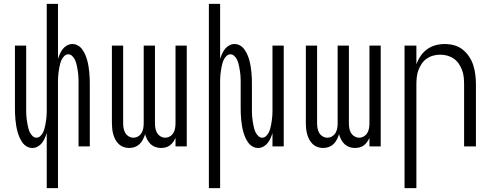

<svg xmlns="http://www.w3.org/2000/svg" viewBox="-20 -755 2540 990"><path d="M221 215V-69Q217 -56 211 -42.5Q205 -29 196 -17.5Q187 -6 174 1Q161 8 147 8Q131 8 117.5 0Q104 -8 95 -21Q86 -34 80 -48Q74 -62 70 -77Q66 -92 63.5 -107.5Q61 -123 59.5 -138.5Q58 -154 57.5 -169.5Q57 -185 57 -200V-520H115V-200Q115 -189 115 -178Q115 -167 116 -156Q117 -145 118.5 -134Q120 -123 122 -112.5Q124 -102 127 -91Q130 -80 135 -70.5Q140 -61 148.5 -53Q157 -45 168 -45Q179 -45 187.5 -53Q196 -61 201 -70.5Q206 -80 209 -91Q212 -102 214 -112.5Q216 -123 217.5 -134Q219 -145 220 -156Q221 -167 221 -178Q221 -189 221 -200V-735H279V-451Q283 -464 289 -477.5Q295 -491 304 -502.5Q313 -514 326 -521Q339 -528 353 -528Q369 -528 382.5 -520Q396 -512 405 -499Q414 -486 420 -472Q426 -458 430 -443Q434 -428 436.5 -412.5Q439 -397 440.5 -381.5Q442 -366 442.5 -350.5Q443 -335 443 -320V0H385V-320Q385 -331 385 -342Q385 -353 384 -364Q383 -375 381.5 -386Q380 -397 378 -407.5Q376 -418 373 -429Q370 -440 365 -449.5Q360 -459 351.5 -467Q343 -475 332 -475Q321 -475 312.5 -467Q304 -459 299 -449.5Q294 -440 291 -429Q288 -418 286 -407.5Q284 -397 282.5 -386Q281 -375 280 -364Q279 -353 279 -342Q279 -331 279 -320V215Z M646 8Q631 8 617 3Q603 -2 592.5 -12Q582 -22 575 -35Q568 -48 564 -62.5Q560 -77 558.5 -91.5Q557 -106 557 -121V-520H615V-121Q615 -108 617 -95Q619 -82 625.5 -70.5Q632 -59 643.5 -52Q655 -45 668 -45Q681 -45 692.5 -52Q704 -59 710.5 -70.5Q717 -82 719 -95Q721 -108 721 -121V-520H779V-121Q779 -108 781 -95Q783 -82 789.5 -70.5Q796 -59 807.5 -52Q819 -45 832 -45Q845 -45 856.5 -52Q868 -59 874.5 -70.5Q881 -82 883 -95Q885 -108 885 -121V-520H943V0H885V-44Q880 -33 873 -23Q866 -13 856 -5.5Q846 2 834 5Q822 8 810 8Q795 8 781 3Q767 -2 756.5 -12Q746 -22 739 -35.5Q732 -49 728 -63Q724 -49 717 -35.5Q710 -22 699.5 -12Q689 -2 675 3Q661 8 646 8Z M1057 215V-735H1115V-451Q1119 -464 1125 -477.5Q1131 -491 1140 -502.5Q1149 -514 1162 -521Q1175 -528 1189 -528Q1205 -528 1218.5 -520Q1232 -512 1241 -499Q1250 -486 1256 -472Q1262 -458 1266 -443Q1270 -428 1272.5 -412.5Q1275 -397 1276.5 -381.5Q1278 -366 1278.5 -350.5Q1279 -335 1279 -320V-200Q1279 -189 1279 -178Q1279 -167 1280 -156Q1281 -145 1282.5 -134Q1284 -123 1286 -112.5Q1288 -102 1291 -91Q1294 -80 1299 -70.5Q1304 -61 1312.5 -53Q1321 -45 1332 -45Q1343 -45 1351.5 -53Q1360 -61 1365 -70.5Q1370 -80 1373 -91Q1376 -102 1378 -112.5Q1380 -123 1381.5 -134Q1383 -145 1384 -156Q1385 -167 1385 -178Q1385 -189 1385 -200V-520H1443V0H1385V-69Q1381 -56 1375 -42.5Q1369 -29 1360 -17.5Q1351 -6 1338 1Q1325 8 1311 8Q1295 8 1281.5 0Q1268 -8 1259 -21Q1250 -34 1244 -48Q1238 -62 1234 -77Q1230 -92 1227.5 -107.5Q1225 -123 1223.5 -138.5Q1222 -154 1221.5 -169.5Q1221 -185 1221 -200V-320Q1221 -331 1221 -342Q1221 -353 1220 -364Q1219 -375 1217.5 -386Q1216 -397 1214 -407.5Q1212 -418 1209 -429Q1206 -440 1201 -449.5Q1196 -459 1187.5 -467Q1179 -475 1168 -475Q1157 -475 1148.5 -467Q1140 -459 1135 -449.5Q1130 -440 1127 -429Q1124 -418 1122 -407.5Q1120 -397 1118.5 -386Q1117 -375 1116 -364Q1115 -353 1115 -342Q1115 -331 1115 -320V215Z M1646 8Q1631 8 1617 3Q1603 -2 1592.5 -12Q1582 -22 1575 -35Q1568 -48 1564 -62.5Q1560 -77 1558.5 -91.5Q1557 -106 1557 -121V-520H1615V-121Q1615 -108 1617 -95Q1619 -82 1625.5 -70.5Q1632 -59 1643.5 -52Q1655 -45 1668 -45Q1681 -45 1692.5 -52Q1704 -59 1710.5 -70.5Q1717 -82 1719 -95Q1721 -108 1721 -121V-520H1779V-121Q1779 -108 1781 -95Q1783 -82 1789.5 -70.5Q1796 -59 1807.5 -52Q1819 -45 1832 -45Q1845 -45 1856.5 -52Q1868 -59 1874.5 -70.5Q1881 -82 1883 -95Q1885 -108 1885 -121V-520H1943V0H1885V-44Q1880 -33 1873 -23Q1866 -13 1856 -5.5Q1846 2 1834 5Q1822 8 1810 8Q1795 8 1781 3Q1767 -2 1756.5 -12Q1746 -22 1739 -35.5Q1732 -49 1728 -63Q1724 -49 1717 -35.5Q1710 -22 1699.5 -12Q1689 -2 1675 3Q1661 8 1646 8Z M2066 215V-520H2127V-423Q2135 -446 2148.5 -466Q2162 -486 2181.5 -500.5Q2201 -515 2225 -521.5Q2249 -528 2273 -528Q2298 -528 2322 -521.5Q2346 -515 2365.5 -499.5Q2385 -484 2399 -463Q2413 -442 2420.5 -418Q2428 -394 2431 -369.5Q2434 -345 2434 -320V0H2373V-320Q2373 -339 2371 -357.5Q2369 -376 2362.5 -393.5Q2356 -411 2345.5 -426.5Q2335 -442 2320 -452.5Q2305 -463 2287 -468Q2269 -473 2250 -473Q2231 -473 2213 -468Q2195 -463 2180 -452.5Q2165 -442 2154.5 -426.5Q2144 -411 2137.5 -393.5Q2131 -376 2129 -357.5Q2127 -339 2127 -320V215Z"/></svg>

Font: Iosevka Fixed SS04 Light
Style: Regular
Weight: 300
Monospace: yes
Designer: Belleve Invis
Foundry: Belleve Invis
Version: Version 32.5.0